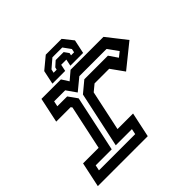

<svg xmlns="http://www.w3.org/2000/svg" viewBox="-174 -856 1021 1021"><g transform="rotate(-45 337.0 -345.0)"><path d="M5 0 35 -141H152L205.5 -391.5L199.5 -399H91L121 -540H267.5L293 -500L340 -540H587.5L673.5 -430.5L542 -324.5L489 -398.5H379L342 -368L293.5 -140.5H410.5L380.5 0ZM68.5 -55H341L347.5 -86H226L293.5 -400.5L356 -452.5H533.5L567 -403.5L595 -425.5L553.5 -483H349L281.5 -427.5L242.5 -483H159.5L153 -452.5H227L263 -402L195.5 -86H75ZM422.5 -690 467 -634 450.5 -556H354.5L362.5 -594H323.5L315.5 -556H219.5L236 -634L303.5 -690ZM392.5 -655H318.5L269.5 -613L265 -592.5H288L291.5 -606.5L320.5 -632.5H380.5L399 -606.5L396 -592.5H419L423 -613Z"/></g></svg>

Font: Tourney Expanded SemiBold
Style: Italic
Weight: 600
Width: 7
Italic angle: -12°
Designer: Tyler Finck
Foundry: Etcetera Type Co
Version: Version 1.010; ttfautohint (v1.8.3)